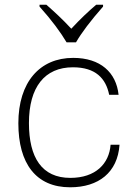

<svg xmlns="http://www.w3.org/2000/svg" viewBox="-20 -786 568 816"><path d="M263 -606H303C326 -646 365 -698 418 -758V-766H389C356 -738 322 -706 283 -664C244 -706 213 -734 177 -766H148V-758C201 -699 238 -648 263 -606ZM278 10C399 10 480 -53 488 -171H450C444 -90 386 -30 279 -30C158 -30 103 -116 103 -263C103 -416 170 -500 290 -500C386 -500 430 -453 444 -383H484C474 -478 407 -540 291 -540C149 -540 58 -437 58 -262C58 -91 133 10 278 10Z"/></svg>

Font: Kathrein 35 Thin
Style: Regular
Weight: 250
Designer: Lazydogs Typefoundry, based on Open Sans by Ascender Corporation
Foundry: Lazydogs Typefoundry
Version: Version 1.003;PS 001.003;hotconv 1.0.88;makeotf.lib2.5.64775